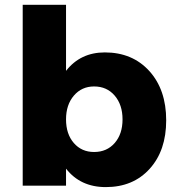

<svg xmlns="http://www.w3.org/2000/svg" viewBox="-20 -762 726 788"><path d="M410.2 -546.9Q523.4 -546.9 592.8 -470.5Q662.1 -394 662.1 -268.1Q662.1 -144 594.2 -69.1Q526.4 5.9 414.1 5.9Q310.1 5.9 251 -69.8V0H73.2V-742.2H251V-471.2Q310.1 -546.9 410.2 -546.9ZM366.2 -138.2Q418.5 -138.2 450.7 -175Q482.9 -211.9 482.9 -272Q482.9 -332 450.7 -369.6Q418.5 -407.2 366.2 -407.2Q315.4 -407.2 283.2 -369.6Q251 -332 251 -272Q251 -211.9 283 -175Q314.9 -138.2 366.2 -138.2Z"/></svg>

Font: Montserrat-Arabic
Style: Bold
Weight: 700
Designer: Mohamed Gaber
Foundry: Kief Type Foundry
Version: Version 5.008;PS 005.008;hotconv 1.0.88;makeotf.lib2.5.64775